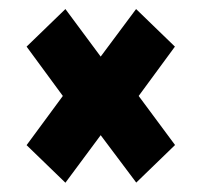

<svg xmlns="http://www.w3.org/2000/svg" viewBox="-20 -534 439 418"><path d="M122.4 -136.2 37.9 -218 116.8 -325.1 37.9 -432.5 122.4 -514.3 199.2 -410.8 276.3 -514.3 360.8 -432.5 281.9 -325.1 361.1 -218.3 276.6 -136.5 199.2 -239.7Z"/></svg>

Font: Georama ExtraCondensed Thin
Style: Regular
Weight: 100
Width: 2
Designer: Jean-Baptiste Levee
Foundry: Production Type
Version: Version 1.001